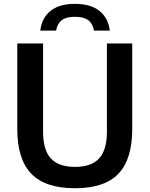

<svg xmlns="http://www.w3.org/2000/svg" viewBox="-20 -965 774 994"><path d="M69.5 -297V-740H203V-283.5Q203 -188.5 243.2 -144.8Q283.5 -101 368.5 -101Q453 -101 493.2 -144.8Q533.5 -188.5 533.5 -283.5V-740H664.5V-297Q664.5 -140.5 593 -65.5Q521.5 9.5 368.5 9.5Q214 9.5 141.8 -65.8Q69.5 -141 69.5 -297ZM368 -945Q450 -945 495.5 -908Q541 -871 548.5 -806.5H466.5Q460.5 -842.5 437.2 -860.2Q414 -878 368 -878Q322 -878 299.2 -860.2Q276.5 -842.5 270.5 -806.5H188.5Q196 -871.5 241 -908.2Q286 -945 368 -945Z"/></svg>

Font: Encode Sans SemiBold
Style: Regular
Weight: 600
Designer: Multiple Designers
Foundry: Impallari Type
Version: Version 2.000